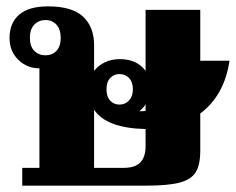

<svg xmlns="http://www.w3.org/2000/svg" viewBox="-20 -584 742 604"><path d="M610 -227V-110Q610 -65 595.5 -42Q581 -19 545 -9.5Q509 0 440 0H50V-56H104V-369Q65 -369 37.5 -396Q10 -423 10 -464Q10 -512 40.5 -538Q71 -564 131 -564Q207 -564 241.5 -531.5Q276 -499 276 -442V-361Q289 -378 310 -388Q331 -398 357 -398Q411 -398 438 -361V-553H610V-393H702Q686 -284 610 -227ZM171 -465Q171 -492 157.5 -506.5Q144 -521 123 -521Q102 -521 88 -506.5Q74 -492 74 -465Q74 -438 88 -424Q102 -410 123 -410Q144 -410 157.5 -424Q171 -438 171 -465ZM315 -303Q315 -280 326.5 -267.5Q338 -255 356 -255Q374 -255 386 -268Q398 -281 398 -303Q398 -326 386 -338.5Q374 -351 356 -351Q338 -351 326.5 -338.5Q315 -326 315 -303ZM418 -234Q431 -234 438 -235V-256Q430 -243 418 -234ZM438 -125V-178Q314 -181 276 -239V-56H370Q405 -56 421.5 -73Q438 -90 438 -125Z"/></svg>

Font: Trirong ExtraBold
Style: Regular
Weight: 800
Designer: Katatrad Team
Foundry: CadsonDemak
Version: Version 1.001